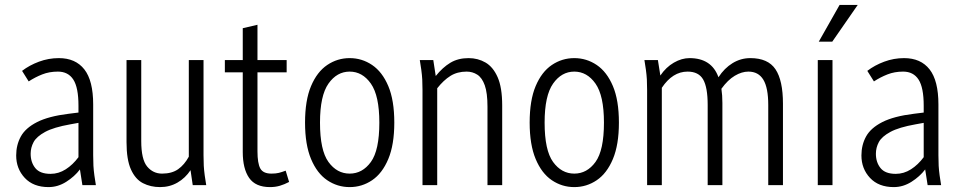

<svg xmlns="http://www.w3.org/2000/svg" viewBox="-20 -755 3914 783"><path d="M46 -121Q46 -164 65 -198.5Q84 -233 131 -257Q178 -281 260 -291L300 -296V-324Q300 -398 279 -430.5Q258 -463 216 -463Q181 -463 152 -451.5Q123 -440 97 -423L70 -466Q100 -489 139 -503.5Q178 -518 220 -518Q288 -518 324 -472Q360 -426 360 -329V-122Q360 -97 361 -79Q362 -61 365 -39L371 0H316L306 -64Q284 -35 250 -13.5Q216 8 178 8Q116 8 81 -29.5Q46 -67 46 -121ZM105 -128Q105 -93 124 -69.5Q143 -46 186 -46Q219 -46 248 -64.5Q277 -83 300 -114V-254L267 -248Q199 -236 164 -217Q129 -198 117 -175.5Q105 -153 105 -128Z M496 -175V-510H556V-180Q556 -105 580 -76Q604 -47 641 -47Q681 -47 706.5 -65Q732 -83 750 -116V-510H810V-122Q810 -97 811 -79Q812 -61 815 -39L821 0H766L757 -61Q736 -29 704 -10.5Q672 8 633 8Q594 8 563 -8Q532 -24 514 -64Q496 -104 496 -175Z M897 -460V-510H970V-640L1030 -654V-510H1149V-460H1030V-138Q1030 -89 1041.5 -68Q1053 -47 1087 -47Q1105 -47 1117 -50Q1129 -53 1145 -59L1159 -13Q1140 -3 1121.5 2.5Q1103 8 1081 8Q1022 8 996 -29.5Q970 -67 970 -135V-460Z M1224 -255Q1224 -346 1248.5 -404Q1273 -462 1314.5 -490Q1356 -518 1406 -518Q1456 -518 1497.5 -490Q1539 -462 1563.5 -404Q1588 -346 1588 -255Q1588 -165 1563.5 -106.5Q1539 -48 1497.5 -20Q1456 8 1406 8Q1356 8 1314.5 -20Q1273 -48 1248.5 -106.5Q1224 -165 1224 -255ZM1285 -255Q1285 -142 1319.5 -94.5Q1354 -47 1406 -47Q1458 -47 1492.5 -94.5Q1527 -142 1527 -255Q1527 -365 1492.5 -414Q1458 -463 1406 -463Q1354 -463 1319.5 -414Q1285 -365 1285 -255Z M1692 -510H1747L1757 -445Q1785 -480 1816.5 -499Q1848 -518 1891 -518Q1929 -518 1960 -500Q1991 -482 2009.5 -440Q2028 -398 2028 -325V0H1968V-320Q1968 -376 1957 -407Q1946 -438 1926.5 -450.5Q1907 -463 1883 -463Q1845 -463 1817 -445.5Q1789 -428 1763 -395V0H1703V-388Q1703 -413 1702 -431Q1701 -449 1698 -471Z M2140 -255Q2140 -346 2164.5 -404Q2189 -462 2230.5 -490Q2272 -518 2322 -518Q2372 -518 2413.5 -490Q2455 -462 2479.5 -404Q2504 -346 2504 -255Q2504 -165 2479.5 -106.5Q2455 -48 2413.5 -20Q2372 8 2322 8Q2272 8 2230.5 -20Q2189 -48 2164.5 -106.5Q2140 -165 2140 -255ZM2201 -255Q2201 -142 2235.5 -94.5Q2270 -47 2322 -47Q2374 -47 2408.5 -94.5Q2443 -142 2443 -255Q2443 -365 2408.5 -414Q2374 -463 2322 -463Q2270 -463 2235.5 -414Q2201 -365 2201 -255Z M2608 -510H2663L2673 -447Q2696 -481 2728 -499.5Q2760 -518 2792 -518Q2882 -518 2910 -440Q2934 -477 2967.5 -497.5Q3001 -518 3040 -518Q3112 -518 3142.5 -472.5Q3173 -427 3173 -332V0H3113V-327Q3113 -397 3093 -430Q3073 -463 3032 -463Q3005 -463 2976.5 -446Q2948 -429 2922 -393Q2924 -380 2925 -365.5Q2926 -351 2926 -335V0H2866V-327Q2866 -399 2847.5 -431Q2829 -463 2784 -463Q2723 -463 2679 -397V0H2619V-388Q2619 -413 2618 -431Q2617 -449 2614 -471Z M3315 0V-510H3375V0ZM3319 -585 3404 -735H3478L3374 -585Z M3493 -121Q3493 -164 3512 -198.5Q3531 -233 3578 -257Q3625 -281 3707 -291L3747 -296V-324Q3747 -398 3726 -430.5Q3705 -463 3663 -463Q3628 -463 3599 -451.5Q3570 -440 3544 -423L3517 -466Q3547 -489 3586 -503.5Q3625 -518 3667 -518Q3735 -518 3771 -472Q3807 -426 3807 -329V-122Q3807 -97 3808 -79Q3809 -61 3812 -39L3818 0H3763L3753 -64Q3731 -35 3697 -13.5Q3663 8 3625 8Q3563 8 3528 -29.5Q3493 -67 3493 -121ZM3552 -128Q3552 -93 3571 -69.5Q3590 -46 3633 -46Q3666 -46 3695 -64.5Q3724 -83 3747 -114V-254L3714 -248Q3646 -236 3611 -217Q3576 -198 3564 -175.5Q3552 -153 3552 -128Z"/></svg>

Font: Radio Canada Condensed Light
Style: Regular
Weight: 300
Width: 3
Designer: Charles Daoud, Etienne Aubert Bonn, Alexandre Saumier Demers, Jacques Le Bailly
Foundry: Radio-Canada
Version: Version 2.104; ttfautohint (v1.8.4.7-5d5b);gftools[0.9.28.de